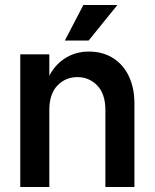

<svg xmlns="http://www.w3.org/2000/svg" viewBox="-20 -747 618 767"><path d="M401 0V-307Q401 -372 368.5 -405.5Q336 -439 289 -439Q242 -439 209.5 -405.5Q177 -372 177 -307H147Q147 -380 171 -432.5Q195 -485 238 -513Q281 -541 335 -541Q389 -541 430 -516Q471 -491 494 -444Q517 -397 517 -333V0ZM61 0V-530H177V0ZM334 -585H239L313 -727H449Z"/></svg>

Font: Radio Canada Big Medium
Style: Regular
Weight: 500
Designer: Étienne Aubert Bonn
Foundry: Coppers and Brasses
Version: Version 1.001